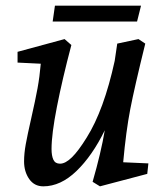

<svg xmlns="http://www.w3.org/2000/svg" viewBox="-20 -647 582 678"><path d="M65 -77Q65 -105 71 -138Q77 -171 90 -228Q105 -294 112.5 -335Q120 -376 124 -422L42 -426V-464L208 -509L232 -488Q200 -367 181 -270Q162 -173 162 -121Q162 -97 168.5 -83Q175 -69 192 -69Q211 -69 234 -91.5Q257 -114 286 -161Q347 -258 385 -432L394 -493L469 -509L493 -493Q455 -339 440 -261.5Q425 -184 415 -74L504 -70L500 -33L333 11L307 -5Q337 -109 350 -187Q306 -97 250 -43Q194 11 133 11Q101 11 83 -15Q65 -41 65 -77ZM174 -627H478L464 -571H166Z"/></svg>

Font: Andada Pro Medium
Style: Italic
Weight: 500
Italic angle: -7°
Designer: Carolina Giovagnoli
Foundry: Huerta Tipografica
Version: Version 3.005; ttfautohint (v1.8.4)